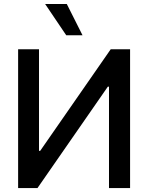

<svg xmlns="http://www.w3.org/2000/svg" viewBox="-20 -958 755 978"><path d="M178.7 -707V-189.5H184.6L543.9 -707H642.6V0H535.2V-516.6H529.3L170.9 0H72.3V-707ZM210 -937.5H320.3L400.4 -778.3H317.4Z"/></svg>

Font: Pretendard JP Medium
Style: Regular
Weight: 500
Designer: Base glyphs from Inter by Rasmus Andersson; Hangeul glyphs from Noto Sans CJK(Source Han Sans) by Jang Soo-young and Kan
Foundry: Kil Hyung-jin
Version: Version 1.309